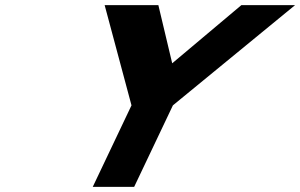

<svg xmlns="http://www.w3.org/2000/svg" viewBox="-20 -723 1159 741"><path d="M383.9 -703.1 487.5 -316.4 338 -1.9H497.8L647.3 -316.4L1118.7 -703.1H911.4L644.6 -478.7L591.2 -703.1Z"/></svg>

Font: Hussar
Style: BdSuprExtOblFive
Weight: 700
Foundry: Cannot Into Space Fonts
Version: Version 2.00